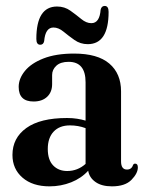

<svg xmlns="http://www.w3.org/2000/svg" viewBox="-20 -634 501 663"><path d="M23 -99Q23 -157.5 71 -192Q119 -226.5 211.5 -226.5Q230.5 -226.5 246.2 -224Q262 -221.5 275.5 -217.5V-350Q275.5 -420.5 217 -420.5Q189 -420.5 174.5 -407Q160 -393.5 160 -375V-343.5Q160 -316 142.8 -299.8Q125.5 -283.5 96 -283.5Q44.5 -283.5 44.5 -334Q44.5 -362.5 66 -389Q87.5 -415.5 130.2 -432.2Q173 -449 236 -449Q317 -449 357.5 -414.5Q398 -380 398 -318.5V-77Q398 -48.5 418.5 -48.5Q434.5 -48.5 439.5 -64.5Q442 -69 446.5 -69Q456 -69 456 -56Q456 -35.5 434 -13Q412 9.5 366.5 9.5Q331 9.5 309.8 -5.5Q288.5 -20.5 284.5 -44.5Q261 -18.5 225.8 -4.5Q190.5 9.5 151 9.5Q92.5 9.5 57.8 -20.5Q23 -50.5 23 -99ZM145 -119.5Q145 -82 163.5 -62.8Q182 -43.5 212 -43.5Q248 -43.5 275.5 -68V-191.5Q250 -201 221.5 -201Q185.5 -201 165.2 -179.5Q145 -158 145 -119.5ZM283 -481.5Q257.5 -481.5 237 -496Q216.5 -510.5 199.2 -524.8Q182 -539 164.5 -539Q136.5 -539 132.5 -492Q130 -479.5 119 -479.5Q105.5 -479.5 105.5 -499.5Q105.5 -611.5 177 -611.5Q203 -611.5 223.2 -597Q243.5 -582.5 260.8 -568.2Q278 -554 295.5 -554Q324 -554 327.5 -600.5Q330.5 -613.5 341.5 -613.5Q355 -613.5 355 -593Q355 -481.5 283 -481.5Z"/></svg>

Font: Fraunces 144pt Soft SemiBold
Style: Regular
Weight: 600
Version: Version 1.000;[b76b70a41]